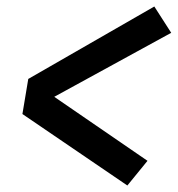

<svg xmlns="http://www.w3.org/2000/svg" viewBox="-20 -637 547 591"><path d="M372 -66 49 -286 67 -394 455 -617 507 -536 147 -339 434 -142Z"/></svg>

Font: Iosevka Term Curly XBd Obl
Style: Regular
Weight: 800
Italic angle: -9°
Designer: Belleve Invis
Foundry: Belleve Invis
Version: Version 32.3.0